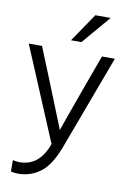

<svg xmlns="http://www.w3.org/2000/svg" viewBox="-96 -770 674 997"><g transform="rotate(10 241.0 -272.0)"><path d="M279 -13Q241 90 189 129Q137 168 71 168Q51 168 33 163V103Q51 108 67 108Q174 108 216 -14L9 -507H79L148 -337L246 -93Q253 -116 333 -337L395 -507H463ZM277 -562H222L324 -712H405Z"/></g></svg>

Font: Hind Siliguri Light
Style: Regular
Weight: 300
Designer: Jyotish Sonowal
Foundry: Indian Type Foundry
Version: Version 1.001;PS 1.0;hotconv 1.0.86;makeotf.lib2.5.63406; tt